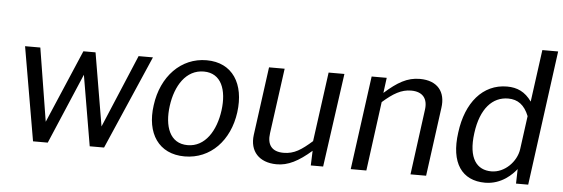

<svg xmlns="http://www.w3.org/2000/svg" viewBox="-49 -893 3088 1053"><g transform="rotate(5 1495.5 -366.0)"><path d="M774 -516H695L526 -114L458 -516H391L219 -113L154 -516H70L159 0H240L405 -388L471 0H550Z M994 10C1137 10 1240 -100 1261 -256C1282 -414 1212 -526 1069 -526C928 -526 822 -415 801 -255C779 -99 851 10 994 10ZM1005 -53C906 -53 874 -147 889 -259C904 -371 961 -463 1059 -463C1156 -463 1189 -372 1174 -259C1159 -147 1102 -53 1005 -53Z M1499 9C1563 10 1621 -21 1691 -82L1688 -1H1756L1828 -517H1741L1689 -135C1631 -84 1592 -57 1533 -57C1467 -57 1441 -95 1450 -158L1499 -517H1413L1362 -141C1350 -50 1404 8 1499 9Z M1908 0H1994L2045 -381C2103 -432 2147 -458 2201 -458C2265 -458 2294 -421 2285 -359L2237 0H2323L2374 -378C2387 -467 2340 -526 2243 -526C2173 -526 2120 -494 2050 -432L2061 -516H1978Z M2648 10C2740 10 2798 -52 2820 -80L2818 0H2885L2985 -742H2898L2859 -455C2823 -506 2779 -526 2723 -526C2589 -526 2499 -417 2478 -252C2454 -82 2521 10 2648 10ZM2677 -55C2598 -55 2547 -114 2566 -256C2584 -393 2649 -461 2735 -461C2788 -461 2825 -434 2849 -374L2824 -189C2814 -121 2751 -55 2677 -55Z"/></g></svg>

Font: United Sans
Style: Italic
Weight: 400
Italic angle: -8°
Designer: Pablo Impallari, Rodrigo Fuenzalida (Modified by Dan O. Williams)
Version: Version 1.000;PS 001.000;hotconv 1.0.88;makeotf.lib2.5.64775